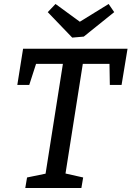

<svg xmlns="http://www.w3.org/2000/svg" viewBox="-20 -945 661 965"><path d="M107 0 116 -53 223 -75 207 -59 299 -642 317 -624H142L168 -645L127 -518H67L96 -700H621L591 -518H532L530 -642L550 -624H374L399 -642L307 -59L300 -75L398 -53L389 0ZM526 -925 554 -884 401 -761 343 -756 220 -884 259 -925 411 -814H346Z"/></svg>

Font: Bitter Thin Medium
Style: Italic
Weight: 500
Italic angle: -9°
Version: Version 3.021